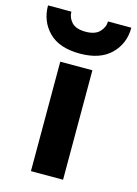

<svg xmlns="http://www.w3.org/2000/svg" viewBox="-157 -804 617 866"><g transform="rotate(15 151.5 -371.0)"><path d="M151 -569Q55 -569 6 -618.5Q-43 -668 -43 -742H66Q66 -714 86 -692.5Q106 -671 151 -671Q195 -671 216 -693Q237 -715 237 -742H346Q346 -668 296 -618.5Q246 -569 151 -569ZM76 0V-511H226V0Z"/></g></svg>

Font: Overpass Heavy
Style: Regular
Weight: 900
Designer: Delve Withrington, Thomas Jockin
Foundry: Delve Fonts
Version: Version 3.000;DELV;Overpass